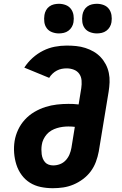

<svg xmlns="http://www.w3.org/2000/svg" viewBox="-20 -983 640 1011"><path d="M258 8Q225 8 194 1.5Q163 -5 137.5 -21Q112 -37 94 -61.5Q76 -86 66.5 -115.5Q57 -145 54.5 -177Q52 -209 57 -241Q62 -271 75.5 -300Q89 -329 111 -353Q133 -377 161 -393.5Q189 -410 219 -419.5Q249 -429 279.5 -432.5Q310 -436 340 -436Q353 -436 366.5 -435.5Q380 -435 394 -433L408 -519Q411 -539 409.5 -559Q408 -579 397.5 -594Q387 -609 369 -616Q351 -623 331 -623Q318 -623 305 -620.5Q292 -618 279.5 -611.5Q267 -605 256.5 -595Q246 -585 239 -573L108 -627Q126 -655 151.5 -678Q177 -701 207 -716Q237 -731 268.5 -737Q300 -743 331 -743Q357 -743 381.5 -740.5Q406 -738 429.5 -730.5Q453 -723 473.5 -711Q494 -699 510 -682Q526 -665 537 -644Q548 -623 553 -599Q558 -575 557 -550Q556 -525 552 -500L500 -185Q495 -158 485 -131Q475 -104 458 -81Q441 -58 417 -40Q393 -22 366.5 -11Q340 0 313 4Q286 8 258 8ZM260 -112Q278 -112 295.5 -118.5Q313 -125 326 -139Q339 -153 346 -170Q353 -187 356 -204L374 -315Q366 -316 357.5 -316.5Q349 -317 340 -317Q325 -317 310 -315Q295 -313 280 -308.5Q265 -304 251 -296Q237 -288 226.5 -276Q216 -264 209 -249.5Q202 -235 200 -220Q198 -208 198 -195.5Q198 -183 199.5 -171Q201 -159 205.5 -148Q210 -137 217.5 -128.5Q225 -120 236.5 -116Q248 -112 260 -112ZM490 -807Q472 -807 454.5 -813.5Q437 -820 426.5 -834Q416 -848 413.5 -866.5Q411 -885 414 -904Q416 -917 422.5 -929Q429 -941 440 -949Q451 -957 464 -960Q477 -963 490 -963Q509 -963 526 -956.5Q543 -950 553.5 -936Q564 -922 567 -903.5Q570 -885 567 -866Q565 -853 558 -841Q551 -829 540 -821Q529 -813 516 -810Q503 -807 490 -807ZM290 -807Q272 -807 254.5 -813.5Q237 -820 226.5 -834Q216 -848 213.5 -866.5Q211 -885 214 -904Q216 -917 222.5 -929Q229 -941 240 -949Q251 -957 264 -960Q277 -963 290 -963Q309 -963 326 -956.5Q343 -950 353.5 -936Q364 -922 367 -903.5Q370 -885 367 -866Q365 -853 358 -841Q351 -829 340 -821Q329 -813 316 -810Q303 -807 290 -807Z"/></svg>

Font: Iosevka Slab Heavy Extended
Style: Italic
Weight: 900
Width: 7
Italic angle: -9°
Monospace: yes
Designer: Belleve Invis
Foundry: Belleve Invis
Version: Version 11.1.0; ttfautohint (v1.8.3)